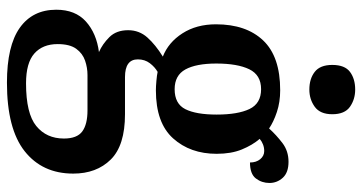

<svg xmlns="http://www.w3.org/2000/svg" viewBox="-265 -539 1043 553"><g transform="rotate(90 256.5 -262.5)"><path d="M218 239Q112 239 60 202Q8 165 8 97Q8 42 42 11.5Q76 -19 130 -26Q107 -36 87 -56Q67 -76 67 -110Q67 -142 88 -165.5Q109 -189 143 -210Q102 -226 76 -266.5Q50 -307 50 -363Q50 -450 96.5 -499Q143 -548 240 -548Q274 -548 302.5 -538.5Q331 -529 350 -516Q369 -537 392 -554.5Q415 -572 446 -572Q477 -572 492 -555.5Q507 -539 507 -517Q507 -495 494 -478Q481 -461 448 -461Q448 -479 438.5 -490.5Q429 -502 415 -502Q405 -502 396 -498.5Q387 -495 380 -489Q398 -468 410.5 -437.5Q423 -407 423 -365Q423 -289 378.5 -239.5Q334 -190 240 -190Q229 -190 212.5 -191.5Q196 -193 187 -195Q173 -187 162 -172.5Q151 -158 151 -138Q151 -101 202 -101H309Q399 -101 439.5 -60Q480 -19 480 48Q480 137 415.5 188Q351 239 218 239ZM237 -244Q279 -244 294.5 -275Q310 -306 310 -365Q310 -426 294 -459.5Q278 -493 237 -493Q196 -493 179.5 -459Q163 -425 163 -364Q163 -306 180 -275Q197 -244 237 -244ZM220 184Q307 184 343 154.5Q379 125 379 75Q379 37 358.5 22Q338 7 298 7H196Q175 7 154.5 14Q134 21 120.5 39.5Q107 58 107 93Q107 136 134 160Q161 184 220 184ZM238 -632Q207 -632 187 -647.5Q167 -663 167 -698Q167 -734 187 -749Q207 -764 238 -764Q266 -764 287.5 -749Q309 -734 309 -698Q309 -663 287.5 -647.5Q266 -632 238 -632Z"/></g></svg>

Font: Noto Serif Bengali SemiCondensed SemiBold
Style: Regular
Weight: 600
Width: 4
Designer: Juan Bruce, Universal Thirst, Indian Type Foundry and the Monotype Design Team.
Foundry: Monotype Imaging Inc.
Version: Version 2.003; ttfautohint (v1.8.4.7-5d5b)